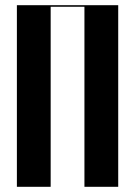

<svg xmlns="http://www.w3.org/2000/svg" viewBox="-20 -719 520 739"><path d="M45 -699H435V0H305V-693H175V0H45Z"/></svg>

Font: Moniqa Black Display
Style: Regular
Weight: 900
Designer: Rajesh Rajput
Foundry: Rajesh Rajput
Version: Version 1.000